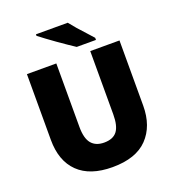

<svg xmlns="http://www.w3.org/2000/svg" viewBox="-163 -1054 1083 1191"><g transform="rotate(-20 378.5 -458.5)"><path d="M684 -284Q684 -149 607.5 -69.5Q531 10 376 10Q228 10 150.5 -65.5Q73 -141 73 -280V-714H267V-295Q267 -219 295.5 -185Q324 -151 379 -151Q438 -151 464.5 -185.5Q491 -220 491 -296V-714H684ZM420 -927Q437 -905 460.5 -878Q484 -851 508 -825.5Q532 -800 548 -781V-767H421Q401 -780 372.5 -799.5Q344 -819 313.5 -840.5Q283 -862 255.5 -882.5Q228 -903 210 -917V-927Z"/></g></svg>

Font: Noto Sans Ethiopic Black
Style: Regular
Weight: 900
Designer: Monotype Design Team
Foundry: Monotype Imaging Inc.
Version: Version 2.102; ttfautohint (v1.8.4.7-5d5b)